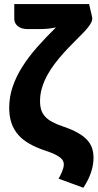

<svg xmlns="http://www.w3.org/2000/svg" viewBox="-20 -748 472 928"><path d="M425 -666.5Q427 -659 425 -650.2Q423 -641.5 415.8 -630Q408.5 -618.5 395 -603.2Q381.5 -588 360 -567Q344.5 -551 325 -531.5Q305.5 -512 284.8 -488.8Q264 -465.5 244 -439.2Q224 -413 208.2 -384Q192.5 -355 183 -323.8Q173.5 -292.5 173.5 -259.5Q173.5 -234.5 179.5 -216.2Q185.5 -198 198.8 -183.8Q212 -169.5 233.2 -158.2Q254.5 -147 285 -136.5Q328 -122 356.2 -106Q384.5 -90 401.5 -71.2Q418.5 -52.5 425.2 -31.2Q432 -10 432 14.5Q432 84.5 383 159.5L263 115.5Q267 109 271.5 100.2Q276 91.5 279.8 82.2Q283.5 73 286 63.8Q288.5 54.5 288.5 46.5Q288.5 38.5 285 30.5Q281.5 22.5 272 14.5Q262.5 6.5 245.8 -1.8Q229 -10 202 -19Q157.5 -33.5 124 -52.2Q90.5 -71 68.5 -96Q46.5 -121 35.5 -153.2Q24.5 -185.5 24.5 -227Q24.5 -279.5 41.2 -328.8Q58 -378 88 -425.5Q118 -473 159.5 -520Q201 -567 250.5 -615.5Q232.5 -611.5 213.5 -609.5Q194.5 -607.5 173.5 -607.5H113Q95.5 -607.5 83.2 -612Q71 -616.5 63.5 -623.8Q56 -631 52.5 -639.5Q49 -648 49 -656.5V-728.5H410.5Z"/></svg>

Font: Lato
Style: Regular
Weight: 900
Designer: Lukasz Dziedzic with Adam Twardoch and Botio Nikoltchev
Foundry: tyPoland Lukasz Dziedzic
Version: Version 2.010; 2014-09-01; http://www.latofonts.com/; ttfaut